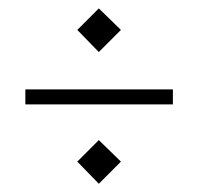

<svg xmlns="http://www.w3.org/2000/svg" viewBox="-20 -509 477 462"><path d="M217.8 -488.8 271 -437 217.8 -383.8 166 -437ZM41 -257.8V-293.9H396V-257.8ZM217.8 -171.9 271 -120.1 217.8 -66.9 166 -120.1Z"/></svg>

Font: Wesal
Style: Regular
Weight: 300
Designer: Ahmed zaza
Foundry: Ahmed zaza
Version: Version 2.01